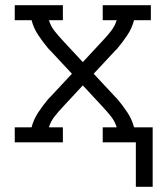

<svg xmlns="http://www.w3.org/2000/svg" viewBox="-20 -550 640 742"><path d="M505 172V0H377V-58H431Q424 -81 409 -100Q394 -119 378 -136L300 -220L222 -136Q206 -119 191 -100Q176 -81 169 -58H223V0H37V-58H102Q110 -89 128 -116Q146 -143 167 -168H168Q168 -168 168 -168.5Q168 -169 168 -169Q170 -171 171.5 -172.5Q173 -174 175 -176L258 -265L175 -354Q173 -356 171.5 -357.5Q170 -359 168 -361Q168 -361 168 -361.5Q168 -362 168 -362H167Q146 -387 128 -414Q110 -441 102 -472H37V-530H223V-472H169Q176 -449 191 -430Q206 -411 222 -394L300 -310L378 -394Q394 -411 409 -430Q424 -449 431 -472H377V-530H563V-472H498Q490 -441 472 -414Q454 -387 433 -362H432Q432 -362 432 -361.5Q432 -361 432 -361Q430 -359 428.5 -357.5Q427 -356 425 -354L342 -265L425 -176Q427 -174 428.5 -172.5Q430 -171 432 -169Q432 -169 432 -168.5Q432 -168 432 -168H433Q454 -143 472 -116Q490 -89 498 -58H570V172Z"/></svg>

Font: Iosevka Curly Slab LtEx
Style: Regular
Weight: 300
Width: 7
Monospace: yes
Designer: Belleve Invis
Foundry: Belleve Invis
Version: Version 11.1.0; ttfautohint (v1.8.3)